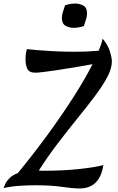

<svg xmlns="http://www.w3.org/2000/svg" viewBox="-63 -1056 668 1083"><path d="M135 -11Q97 -11 48.5 -8Q0 -5 -43 5Q-40 -4 -32.5 -20Q-25 -36 -8 -52.5Q9 -69 38 -80Q133 -196 213.5 -307Q294 -418 356.5 -516.5Q419 -615 459 -694Q438 -690 403.5 -684Q369 -678 328.5 -671.5Q288 -665 249 -659Q210 -653 179.5 -649.5Q149 -646 136 -646Q101 -646 91 -668Q81 -690 81 -720Q81 -741 83.5 -756Q86 -771 89 -779Q103 -777 143.5 -773.5Q184 -770 241 -767Q298 -764 360 -764Q395 -764 428.5 -765.5Q462 -767 494 -770Q510 -809 516 -838Q546 -802 557 -766Q568 -730 568 -709Q568 -670 542 -621Q516 -572 472 -513.5Q428 -455 374 -388.5Q320 -322 263.5 -248Q207 -174 156 -94Q163 -93 172 -93Q181 -93 196 -93Q235 -93 281 -95Q327 -97 372.5 -101.5Q418 -106 456.5 -112Q495 -118 520 -125Q500 7 386 7Q348 7 286.5 -2Q225 -11 135 -11ZM410 -909Q381 -899 351 -899Q328 -899 307 -910.5Q286 -922 286 -954Q286 -972 292 -989.5Q298 -1007 304 -1026Q333 -1036 363 -1036Q386 -1036 407 -1024.5Q428 -1013 428 -981Q428 -963 422 -945.5Q416 -928 410 -909Z"/></svg>

Font: Merienda Medium
Style: Regular
Weight: 500
Designer: Eduardo Rodriguez Tunni
Foundry: Eduardo Rodriguez Tunni
Version: Version 2.001; ttfautohint (v1.8.4.7-5d5b)